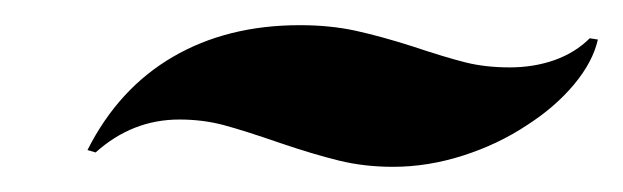

<svg xmlns="http://www.w3.org/2000/svg" viewBox="-20 -700 490 151"><path d="M200.7 -587.4Q172.4 -597.2 156 -601.6Q139.6 -606 121.1 -606Q84 -606 55.2 -580.1L48.8 -582Q73.2 -630.4 116 -655.3Q158.7 -680.2 215.8 -680.2Q239.7 -680.2 259.8 -675.8Q279.8 -671.4 304.2 -663.6Q330.6 -654.8 346.2 -650.9Q361.8 -647 380.9 -647Q399.9 -647 416.3 -652.8Q432.6 -658.7 443.8 -669.9L450.2 -668.9Q446.3 -651.4 431.4 -633.5Q416.5 -615.7 394.5 -601.6Q371.6 -586.4 344 -577.6Q316.4 -568.8 289.1 -568.8Q266.6 -568.8 246.6 -573.7Q226.6 -578.6 200.7 -587.4Z"/></svg>

Font: Pattaya
Style: Regular
Weight: 400
Designer: Pablo Impallari / Thai characters Designed by Thanarat Vachiruckul and Suppakit Chalermlarp
Foundry: Pablo Impallari
Version: Version 2.000